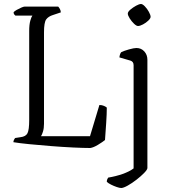

<svg xmlns="http://www.w3.org/2000/svg" viewBox="-20 -740 848 960"><path d="M431 0Q398 0 346 -2.5Q294 -5 236.5 -9.5Q179 -14 128 -19Q77 -24 47 -29Q47 -35 50 -41Q53 -47 56 -50L82 -54Q109 -57 117.5 -74Q126 -91 126 -140V-585Q126 -617 131.5 -636.5Q137 -656 142 -662H57Q54 -664 51 -668Q48 -672 48 -679Q52 -684 63.5 -690.5Q75 -697 86.5 -702Q98 -707 103 -707H271Q275 -703 279.5 -695Q284 -687 284 -678L245 -665Q222 -658 211 -643Q200 -628 200 -578V-121Q200 -99 195 -82.5Q190 -66 185 -59H430L477 -215Q490 -215 500 -210.5Q510 -206 514 -202Q514 -171 511 -126Q508 -81 505 -40Q493 -30 470 -16Q447 -2 431 0ZM586 200Q578 200 563.5 195Q549 190 535 183Q521 176 514 169Q514 161 516.5 156Q519 151 521 148Q558 142 592.5 130Q627 118 648 102V-414Q648 -432 632 -437L577 -453Q578 -462 580.5 -469Q583 -476 586 -479Q600 -486 625 -493Q650 -500 662 -500Q686 -500 701.5 -483Q717 -466 717 -441V100Q717 108 701 124.5Q685 141 662.5 158.5Q640 176 618.5 188Q597 200 586 200ZM670 -610Q662 -610 650 -621.5Q638 -633 628.5 -648Q619 -663 619 -672Q619 -681 632 -692Q645 -703 660.5 -711.5Q676 -720 685 -720Q693 -720 704.5 -708Q716 -696 724.5 -680.5Q733 -665 733 -656Q733 -648 721.5 -637Q710 -626 695 -618Q680 -610 670 -610Z"/></svg>

Font: Texturina 72pt Light
Style: Regular
Weight: 300
Designer: Guillermo Torres Carreño
Foundry: Omnibus-Type
Version: Version 1.002; ttfautohint (v1.8.3)